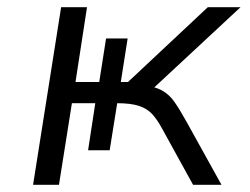

<svg xmlns="http://www.w3.org/2000/svg" viewBox="-20 -514 695 534"><path d="M72 0 150 -494H222L190 -286H256L275 -407H335L316 -286H336L558 -494H649L393 -256L372 -278Q409 -274 429.5 -263Q450 -252 464.5 -231.5Q479 -211 499 -175L596 0H517L431 -156Q417 -182 403 -197Q389 -212 366.5 -219.5Q344 -227 304 -227H291L310 -252L285 -96H225L245 -227H180L144 0Z"/></svg>

Font: Nunito Sans 7pt SemiExpanded Light
Style: Italic
Weight: 300
Width: 6
Italic angle: -9°
Designer: Vernon Adams
Foundry: Vernon Adams
Version: Version 3.101;gftools[0.9.27]